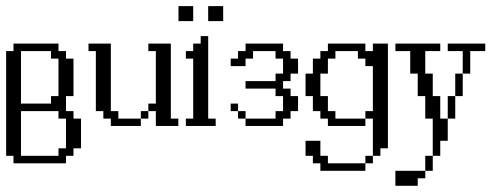

<svg xmlns="http://www.w3.org/2000/svg" viewBox="-20 -410 1624 625"><path d="M170.4 97.2V72.8H194.8V-23.9H170.4V-48.3H48.3V97.2ZM146 -72.8V-97.2H170.4V-219.2H146V-243.7H48.3V-72.8ZM23.9 121.6V97.2H0V-243.7H23.9V-268.1H170.4V-243.7H194.8V-219.2H219.2V-97.2H194.8V-48.3H219.2V-23.9H243.7V72.8H219.2V97.2H194.8V121.6Z M438.5 -23.9V-48.3H462.9V-23.9ZM340.8 0V-23.9H316.4V-48.3H292V-243.7H268.1V-268.1H340.8V-48.3H365.2V-23.9H438.5V0ZM487.3 0V-48.3H462.9V-72.8H487.3V-243.7H462.9V-268.1H536.1V-23.9H560.5V0Z M585 0V-23.9H608.9V-219.2H585V-243.7H608.9V-268.1H633.3V-292.5H657.7V-23.9H682.1V0ZM561 -341.3V-390.1H608.9V-341.3ZM657.7 -341.3V-390.1H706.5V-341.3Z M754.9 -23.9V-48.3H779.3V-23.9ZM731 -48.3V-72.8H754.9V-48.3ZM779.3 0V-23.9H877V-48.3H901.4V-97.2H877V-121.6H779.3V-146H877V-170.4H901.4V-219.2H877V-243.7H803.7V-219.2H779.3V-194.8H731V-219.2H754.9V-243.7H779.3V-268.1H901.4V-243.7H925.8V-219.2H950.2V-170.4H925.8V-146H901.4V-121.6H925.8V-97.2H950.2V-48.3H925.8V-23.9H901.4V0Z M1169.4 121.6V97.2H1193.8V121.6ZM1022.9 146V121.6H998.5V97.2H974.6V48.3H1022.9V97.2H1047.4V121.6H1169.4V146ZM1193.8 97.2V-23.9H1169.4V-48.3H1193.8V-194.8H1169.4V-219.2H1145V-243.7H1071.8V-219.2H1047.4V-170.4H1022.9V-97.2H1047.4V-48.3H1071.8V-23.9H1169.4V0H1047.4V-23.9H1022.9V-48.3H998.5V-97.2H974.6V-170.4H998.5V-219.2H1022.9V-243.7H1047.4V-268.1H1169.4V-243.7H1193.8V-268.1H1242.7V72.8H1218.3V97.2Z M1267.1 194.8V146H1364.3V170.4H1339.8V194.8ZM1364.3 146V97.2H1388.7V146ZM1437.5 -23.9V-97.2H1461.9V-23.9ZM1461.9 -97.2V-170.4H1486.3V-97.2ZM1388.7 97.2V-23.9H1364.3V-97.2H1339.8V-170.4H1315.4V-243.7H1267.1V-268.1H1413.1V-243.7H1364.3V-170.4H1388.7V-97.2H1413.1V-23.9H1437.5V48.3H1413.1V97.2ZM1486.3 -170.4V-243.7H1437.5V-268.1H1559.6V-243.7H1510.7V-170.4Z"/></svg>

Font: FS Mondwest Regular
Style: Regular
Weight: 400
Designer: NZWStudios2024
Foundry: https://fontstruct.com
Version: Version 1.0